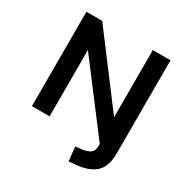

<svg xmlns="http://www.w3.org/2000/svg" viewBox="-196 -878 1215 1242"><g transform="rotate(30 411.0 -257.0)"><path d="M481 191 470 86 515 81Q554 76 576.5 61Q599 46 599 8V-58L605 0L230 -494H229V0H97V-705H215L592 -205H593V-705H725V-11Q725 20 720 48Q715 76 702.5 99.5Q690 123 667.5 141Q645 159 610 171Q575 183 525 187Z"/></g></svg>

Font: Nunito Sans 7pt
Style: Bold
Weight: 700
Designer: Vernon Adams
Foundry: Vernon Adams
Version: Version 3.101;gftools[0.9.27]